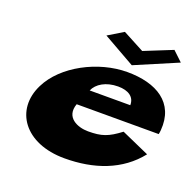

<svg xmlns="http://www.w3.org/2000/svg" viewBox="-110 -697 837 827"><g transform="rotate(20 308.5 -283.5)"><path d="M326.4 -584 256.9 -542 403.2 -459 597.9 -542 553.4 -584 424.4 -532ZM613.7 -220C615.3 -224 615.7 -233 616.6 -239C627.3 -368 530 -425 396 -425C263 -425 115.3 -348 61.6 -239C-3.3 -109 84.4 17 267.4 17C402.4 17 519.7 -24 596.5 -121L468.2 -178C414 -137 385.4 -127 323.4 -127C275.4 -127 213.3 -152 237.7 -220ZM270.1 -295C284.2 -328 324 -353 380 -353C427 -353 457 -333 456.1 -295Z"/></g></svg>

Font: Hussar Milosc
Style: Obl
Weight: 700
Foundry: Cannot Into Space Fonts
Version: Version 1.02